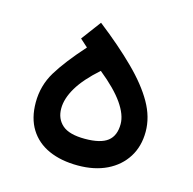

<svg xmlns="http://www.w3.org/2000/svg" viewBox="-75 -525 600 598"><g transform="rotate(15 225.0 -226.0)"><path d="M218.3 -305.2Q270.5 -263.2 295.7 -227.1Q320.8 -190.9 320.8 -161.1Q320.8 -123.5 298.1 -105.7Q275.4 -87.9 224.6 -87.9Q174.3 -87.9 151.9 -107.4Q129.4 -127 129.4 -160.6Q129.4 -192.4 150.9 -228.5Q172.4 -264.6 218.3 -305.2ZM180.2 -450.2 132.8 -386.7 157.7 -364.3Q103 -303.2 75.4 -257.8Q47.9 -212.4 47.9 -158.2Q47.9 -107.4 69.6 -72.5Q91.3 -37.6 131.1 -19.8Q170.9 -2 225.1 -2Q278.3 -2 318.1 -21.2Q357.9 -40.5 380.1 -75.7Q402.3 -110.8 402.3 -158.2Q402.3 -205.1 376.2 -251Q350.1 -296.9 300.5 -345.9Q251 -395 180.2 -450.2Z"/></g></svg>

Font: Vazir Variable Regular
Style: Regular
Weight: 400
Designer: Saber Rastikerdar
Foundry: Saber Rastikerdar
Version: Version 30.1.0